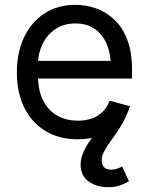

<svg xmlns="http://www.w3.org/2000/svg" viewBox="-20 -573 623 806"><path d="M306.6 11.7Q227.5 11.7 170.2 -23.4Q112.8 -58.6 81.8 -121.6Q50.8 -184.6 50.8 -268.6Q50.8 -352.5 81.1 -416.5Q111.3 -480.5 166.7 -516.6Q222.2 -552.7 296.4 -552.7Q339.8 -552.7 382.1 -538.3Q424.3 -523.9 458.7 -491.9Q493.2 -460 513.7 -407.7Q534.2 -355.5 534.2 -279.8V-243.2H110.4V-317.4H486.8L445.8 -290Q445.8 -343.8 429 -385.5Q412.1 -427.2 378.9 -450.9Q345.7 -474.6 296.4 -474.6Q247.1 -474.6 211.9 -450.4Q176.8 -426.3 158.2 -387.5Q139.6 -348.6 139.6 -304.2V-254.9Q139.6 -194.3 160.6 -152.1Q181.6 -109.9 219.5 -88.1Q257.3 -66.4 307.1 -66.4Q339.4 -66.4 365.7 -75.7Q392.1 -85 411.1 -103.8Q430.2 -122.6 440.4 -150.4L525.4 -127Q512.7 -85.9 482.4 -54.7Q452.1 -23.4 407.5 -5.9Q362.8 11.7 306.6 11.7ZM433.1 212.9Q385.7 212.9 352.1 188.5Q318.4 164.1 318.4 118.2Q318.4 100.6 323.7 83.3Q329.1 65.9 338.6 48.3Q348.1 30.8 361.1 12.5Q374 -5.9 389.6 -25.9L525.4 -127Q511.7 -84.5 491.7 -51Q471.7 -17.6 452.1 8.8Q432.6 35.2 419.7 57.6Q406.7 80.1 406.7 100.6Q406.7 118.7 416.7 128.9Q426.8 139.2 447.3 139.2Q460.9 139.2 472.2 135Q483.4 130.9 492.7 125.5L521.5 188.5Q506.8 196.8 485.1 204.8Q463.4 212.9 433.1 212.9Z"/></svg>

Font: Atlassian Sans
Style: Regular
Weight: 400
Designer: Rasmus Andersson
Foundry: Modifications by Atlassian Pty Ltd, manufactured by rsms
Version: Version 4.001;git-9221beed3